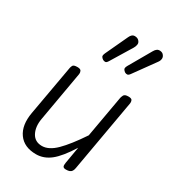

<svg xmlns="http://www.w3.org/2000/svg" viewBox="-193 -900 916 1016"><g transform="rotate(30 265.5 -392.5)"><path d="M187.5 9Q114 9 79.5 -39.5Q45 -88 59.5 -169.5L114 -476Q115 -482 119.5 -491.2Q124 -500.5 147.5 -500.5Q166.5 -500.5 170.8 -491Q175 -481.5 173.5 -473L120 -167.5Q111 -116 130 -80.2Q149 -44.5 192.5 -44.5Q234 -44.5 278 -88Q322 -131.5 379.5 -217.5L424.5 -472Q425.5 -477.5 430.8 -489Q436 -500.5 459 -500.5Q478.5 -500.5 482.2 -491.5Q486 -482.5 484.5 -474L407 -33.5Q405 -21.5 400.2 -14Q395.5 -6.5 387 -3.2Q378.5 0 365 0Q351 0 347.2 -7Q343.5 -14 346.5 -31L364 -132.5Q315.5 -55 275 -23Q234.5 9 187.5 9ZM380 -601.5Q372 -607 368 -614.2Q364 -621.5 372.5 -637L449.5 -771Q462 -793 477.2 -793.8Q492.5 -794.5 501.5 -787Q513 -776 512.5 -763.2Q512 -750.5 503.5 -739L411 -611Q402.5 -598.5 394.8 -598Q387 -597.5 380 -601.5ZM245.5 -601.5Q237 -607 233.5 -613.8Q230 -620.5 237.5 -637L300 -771Q310.5 -794 326.8 -794.2Q343 -794.5 352 -786.5Q363.5 -776 362.5 -763.8Q361.5 -751.5 354 -739L276 -611Q268 -597.5 260 -597.5Q252 -597.5 245.5 -601.5Z"/></g></svg>

Font: Edu AU VIC WA NT Hand
Style: Regular
Weight: 400
Designer: Tina and Corey Anderson, Eben Sorkin, Mirko Velimirovic
Foundry: Google for Education
Version: Version 1.001